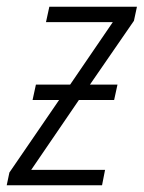

<svg xmlns="http://www.w3.org/2000/svg" viewBox="-45 -552 428 572"><path d="M259 0 268 -46H48L190 -254H295L305 -300H223L354 -490L363 -532H102L92 -486H291L164 -300H62L52 -254H131L-17 -38L-25 0Z"/></svg>

Font: Noto Sans UI SemiCondensed Light
Style: Italic
Weight: 300
Width: 4
Designer: Monotype Design Team
Foundry: Monotype Imaging Inc.
Version: 1.001